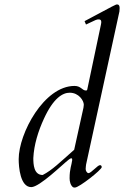

<svg xmlns="http://www.w3.org/2000/svg" viewBox="-20 -823 555 858"><path d="M314.9 15.1C333.5 15.1 434.6 -64.5 434.6 -76.2C434.6 -81.5 431.6 -85 426.8 -85C416 -85 387.2 -49.3 375.5 -49.3C369.1 -49.3 362.8 -59.1 362.8 -67.9C362.8 -73.7 364.7 -87.9 364.7 -87.9L513.7 -772C514.2 -778.3 514.6 -782.7 514.6 -787.1C514.6 -797.4 511.2 -803.2 503.4 -803.2C497.1 -803.2 495.1 -801.8 357.9 -728.5L364.3 -713.4C411.6 -735.8 411.1 -736.3 421.9 -736.3C429.7 -736.3 432.6 -731.9 432.6 -724.1C432.6 -720.7 431.6 -716.3 430.7 -711.4L370.1 -423.8C369.6 -420.4 367.7 -418.5 364.3 -418.5C346.7 -418.5 342.3 -439 313 -439C176.3 -439 63.5 -226.1 63.5 -111.8C63.5 -77.1 70.3 13.2 119.6 13.2C157.2 13.2 260.7 -89.8 288.1 -110.4C292.5 -113.8 295.9 -115.7 298.8 -115.7C302.7 -115.7 302.7 -110.8 302.7 -107.9C299.8 -84 291 -68.8 291 -26.4C291 -12.2 294.9 4.4 305.7 13.2C308.1 15.1 311 15.1 314.9 15.1ZM128.9 -116.7C131.8 -176.8 150.9 -237.3 176.3 -292.5C218.8 -385.3 260.3 -408.7 291.5 -408.7C332.5 -408.7 354.5 -373 354.5 -355C354.5 -351.6 354 -347.2 353 -341.8L311.5 -153.8C247.6 -97.2 213.4 -63 170.9 -41C130.9 -41 128.9 -88.9 128.9 -116.7Z"/></svg>

Font: Cardo
Style: Italic
Weight: 400
Designer: David J. Perry
Foundry: David J. Perry
Version: Version 0.99